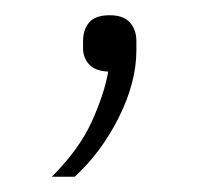

<svg xmlns="http://www.w3.org/2000/svg" viewBox="-20 -88 288 252"><path d="M124 -68Q142 -68 150.5 -58.5Q159 -49 159 -34V-22Q159 20 136 66Q113 112 78 144H48Q84 108 100.5 71.5Q117 35 122 6Q104 5 96.5 -4Q89 -13 89 -24V-34Q89 -49 97 -58.5Q105 -68 124 -68Z"/></svg>

Font: IBM Plex Sans KR ExtraLight
Style: Regular
Weight: 200
Designer: Mike Abbink; Paul van der Laan; Pieter van Rosmalen; Wujin Sim; Chorong Kim; Dohee Lee;
Foundry: Sandoll Inc.
Version: Version 1.001